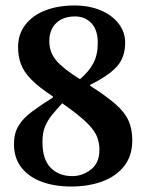

<svg xmlns="http://www.w3.org/2000/svg" viewBox="-20 -668 535 701"><path d="M240 13Q179 13 132 -4.5Q85 -22 58 -56.5Q31 -91 31 -142Q31 -181 47.5 -208.5Q64 -236 95.5 -259.5Q127 -283 173 -312V-316Q121 -350 93.5 -378.5Q66 -407 56 -435Q46 -463 46 -496Q46 -543 72.5 -577.5Q99 -612 145.5 -630Q192 -648 252 -648Q305 -648 347 -630.5Q389 -613 413 -582Q437 -551 437 -512Q437 -460 408 -426.5Q379 -393 309 -358V-355Q367 -318 401 -288.5Q435 -259 449 -228Q463 -197 463 -156Q463 -100 434 -62.5Q405 -25 354.5 -6Q304 13 240 13ZM207 -291Q187 -269 170.5 -249Q154 -229 144.5 -206Q135 -183 135 -150Q135 -86 165 -55.5Q195 -25 244 -25Q281 -25 312 -49Q343 -73 343 -121Q343 -152 331 -176Q319 -200 289.5 -227Q260 -254 207 -291ZM272 -379Q305 -407 321 -437.5Q337 -468 337 -512Q337 -558 314 -583Q291 -608 254 -608Q211 -608 185.5 -584Q160 -560 160 -517Q160 -477 186 -446.5Q212 -416 272 -379Z"/></svg>

Font: STIX Two Text SemiBold
Style: Regular
Weight: 600
Designer: Ross Mills, John Hudson & Paul Hanslow, Tiro Typeworks Ltd; with prior portions MicroPress Inc., and Coen Hoffman.
Foundry: Tiro Typeworks Ltd
Version: Version 2.13 b171